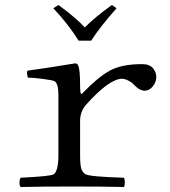

<svg xmlns="http://www.w3.org/2000/svg" viewBox="-20 -747 680 769"><path d="M294.9 -584Q256.8 -646 193.8 -713.9L213.9 -727.1Q284.7 -675.3 319.8 -637.2Q357.9 -676.3 428.2 -727.1L446.8 -713.9Q379.9 -638.7 345.2 -584ZM300.8 -405.8Q300.8 -370.1 305.7 -370.6Q307.6 -370.6 311 -374Q370.1 -436 418 -463.1Q465.8 -490.2 548.8 -490.2Q578.6 -490.2 592.3 -474.1Q606 -458 606 -439Q606 -418 592 -400.9Q578.1 -383.8 559.1 -383.8Q538.1 -383.8 513.2 -411.1Q507.3 -417.5 493.2 -424.6Q479 -431.6 469.2 -431.6Q418 -431.6 325.2 -328.1Q301.3 -301.3 300.8 -264.2V-126Q300.8 -87.9 305.4 -72Q310.1 -56.2 323.2 -48.8Q343.3 -39.1 476.1 -35.2Q480 -30.3 480 -16.1Q480 -2 476.1 2Q390.1 0 270 0Q147 0 63 2Q58.1 -2 58.1 -15.9Q58.1 -29.8 63 -35.2Q183.1 -41 194.8 -48.8Q213.9 -62 213.9 -126V-368.2Q213.9 -412.1 198.2 -421.9Q191.4 -425.8 151.6 -430.9Q111.8 -436 91.8 -436Q85.9 -453.1 89.8 -463.9Q178.7 -476.1 280.8 -493.2Q289.6 -493.2 293 -484.9Q300.8 -468.8 300.8 -405.8Z"/></svg>

Font: Linux Libertine Mono
Style: Mono
Weight: 400
Designer: Philipp H. Poll
Foundry: Philipp H. Poll
Version: Version 5.1.7 ; ttfautohint (v0.9)